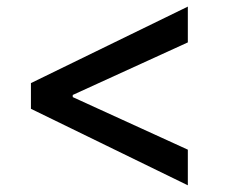

<svg xmlns="http://www.w3.org/2000/svg" viewBox="-20 -574 677 576"><path d="M72.8 -324.7V-247.6L543.5 -18.1V-125L198.2 -282.7V-289.1L543.5 -446.8V-554.2Z"/></svg>

Font: Inteeer Medium
Style: Regular
Weight: 500
Designer: Rasmus Andersson
Foundry: rsms
Version: Version 4.001;Glyphs 3.4 (3402)